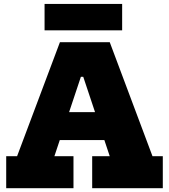

<svg xmlns="http://www.w3.org/2000/svg" viewBox="-20 -986 886 1006"><path d="M633.5 -398.5V-252H197V-398.5ZM779 -167.5H833V0H463V-167.5H555L376.5 -702.5L464.5 -583.5H366.5L443.5 -702.5L265 -167.5H365V0H12.5V-167.5H69.5L294 -765H555ZM620 -965.5V-827H213.5V-965.5Z"/></svg>

Font: Hepta Slab ExtraLight ExtraBold
Style: Regular
Weight: 800
Version: Version 1.102